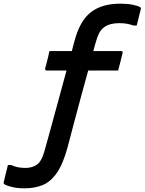

<svg xmlns="http://www.w3.org/2000/svg" viewBox="-97 -775 787 1045"><path d="M42 139Q78 139 104 121Q130 103 146 44Q164 -21 184.5 -95.5Q205 -170 225.5 -246Q246 -322 265 -391H159Q146 -391 149 -404Q152 -414 156.5 -431.5Q161 -449 165.5 -467.5Q170 -486 172 -497H294Q298 -513 302 -528Q306 -543 310 -557Q339 -664 399 -709.5Q459 -755 557 -755Q597 -755 624 -749.5Q651 -744 664 -737Q672 -734 669 -723Q667 -716 662.5 -698.5Q658 -681 654 -663.5Q650 -646 647 -636H630Q613 -642 595 -645.5Q577 -649 552 -649Q500 -649 470 -627Q454 -616 443 -595.5Q432 -575 420 -531Q416 -517 411 -497H562Q573 -497 570 -486Q565 -467 558 -437Q551 -407 546 -391H383Q366 -330 346.5 -258Q327 -186 307.5 -112.5Q288 -39 271 26Q246 118 212 166.5Q178 215 134.5 232.5Q91 250 37 250Q-1 250 -28.5 243.5Q-56 237 -70 230Q-76 226 -77 223Q-78 220 -76 213Q-74 204 -69.5 186Q-65 168 -60.5 150Q-56 132 -54 123H-36Q-5 139 42 139Z"/></svg>

Font: Recursive Mn Lnr St SmB
Style: Italic
Weight: 600
Italic angle: -15°
Monospace: yes
Version: Version 1.079;hotconv 1.0.112;makeotfexe 2.5.65598; ttfautoh